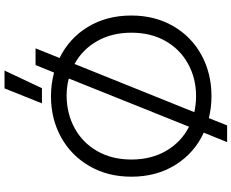

<svg xmlns="http://www.w3.org/2000/svg" viewBox="-110 -856 1051 872"><g transform="rotate(-90 416.0 -419.5)"><path d="M451 -925H532L452 -755H383ZM250 -20Q157 -63 103.5 -149Q50 -235 50 -349Q50 -456 98 -539Q146 -622 229 -668Q312 -714 416 -714Q470 -714 523 -700L557 -784H633L589 -675Q679 -631 730.5 -546Q782 -461 782 -349Q782 -242 734 -159Q686 -76 602.5 -30.5Q519 15 416 15Q364 15 316 3L283 86H207ZM496 -633Q460 -643 416 -643Q335 -642 269.5 -606Q204 -570 166 -503.5Q128 -437 128 -349Q128 -258 168 -190Q208 -122 277 -87ZM704 -349Q704 -437 666 -504Q628 -571 562 -607L343 -63Q380 -55 416 -55Q496 -55 562 -91Q628 -127 666 -193.5Q704 -260 704 -349Z"/></g></svg>

Font: Prompt Light
Style: Regular
Weight: 300
Designer: Katatrad Team
Foundry: CadsonDemak
Version: Version 1.001